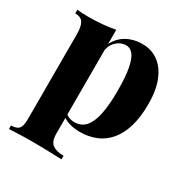

<svg xmlns="http://www.w3.org/2000/svg" viewBox="-165 -663 936 975"><g transform="rotate(30 303.0 -175.5)"><path d="M241 -528V80Q241 128 264.5 144Q288 160 329 160V181Q302 180 254 178.5Q206 177 153 177Q115 177 77.5 178.5Q40 180 21 181V160Q53 160 66 145.5Q79 131 79 90V-408Q79 -453 66 -474.5Q53 -496 19 -496V-517Q51 -514 81 -514Q127 -514 167 -517.5Q207 -521 241 -528ZM394 -532Q445 -532 484.5 -504.5Q524 -477 547.5 -421.5Q571 -366 571 -282Q571 -203 553.5 -147Q536 -91 504.5 -55Q473 -19 430.5 -2.5Q388 14 339 14Q302 14 270.5 3.5Q239 -7 221 -30L231 -43Q240 -29 256 -22Q272 -15 290 -15Q331 -15 355.5 -43.5Q380 -72 391 -127Q402 -182 402 -261Q402 -348 392 -396.5Q382 -445 365 -465Q348 -485 325 -485Q293 -485 267.5 -460.5Q242 -436 239 -394L237 -436Q258 -484 299 -508Q340 -532 394 -532Z"/></g></svg>

Font: Playfair Display ExtraBold
Style: Regular
Weight: 800
Designer: Claus Eggers Sørensen
Foundry: Claus Eggers Sørensen
Version: Version 1.203